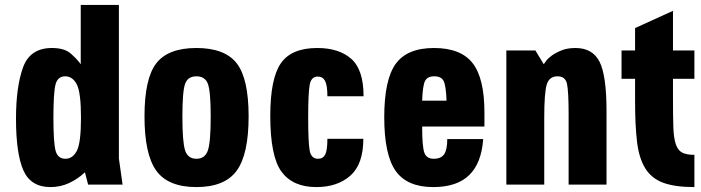

<svg xmlns="http://www.w3.org/2000/svg" viewBox="-20 -750 2849 780"><path d="M308 -730V-489Q294 -509 268 -532Q242 -555 191 -555Q102 -555 73.5 -476Q45 -397 45 -268Q45 -126 75 -58Q105 10 185 10Q225 10 260 -6Q295 -22 325 -50L338 0H478L463 -106V-730ZM309 -272Q309 -169 292 -137Q275 -105 246 -105Q214 -105 205.5 -139Q197 -173 197 -273Q197 -373 205.5 -406.5Q214 -440 245 -440Q275 -440 292 -407Q309 -374 309 -272Z M567 -277Q567 -123 615 -56.5Q663 10 778 10Q893 10 941.5 -56.5Q990 -123 990 -277Q990 -431 941.5 -493Q893 -555 778 -555Q663 -555 615 -493Q567 -431 567 -277ZM721 -276Q721 -379 732 -409.5Q743 -440 778 -440Q813 -440 824.5 -409.5Q836 -379 836 -276Q836 -173 824.5 -139Q813 -105 778 -105Q743 -105 732 -139Q721 -173 721 -276Z M1232 -272Q1232 -371 1238 -405Q1244 -439 1271 -439Q1291 -439 1300.5 -421.5Q1310 -404 1310 -359H1457Q1457 -467 1407 -511Q1357 -555 1269 -555Q1164 -555 1121 -493Q1078 -431 1078 -279Q1078 -114 1124 -52Q1170 10 1265 10Q1351 10 1403.5 -36.5Q1456 -83 1456 -186H1310Q1310 -139 1301 -122Q1292 -105 1272 -105Q1244 -105 1238 -139Q1232 -173 1232 -272Z M1948 -236V-293Q1948 -432 1900 -493.5Q1852 -555 1743 -555Q1634 -555 1587.5 -490.5Q1541 -426 1541 -274Q1541 -121 1587.5 -55.5Q1634 10 1740 10Q1836 10 1886 -38.5Q1936 -87 1943 -185H1797Q1797 -142 1784.5 -123.5Q1772 -105 1742 -105Q1713 -105 1704 -129.5Q1695 -154 1695 -236ZM1794 -341H1695Q1697 -401 1706.5 -420.5Q1716 -440 1744 -440Q1773 -440 1782.5 -420.5Q1792 -401 1794 -341Z M2037 0H2191V-272Q2191 -372 2201 -406Q2211 -440 2245 -440Q2277 -440 2283.5 -409Q2290 -378 2290 -285V0H2444V-298Q2444 -444 2415.5 -499.5Q2387 -555 2318 -555Q2285 -555 2261.5 -545.5Q2238 -536 2222 -524.5Q2206 -513 2198.5 -502.5Q2191 -492 2189 -489L2155 -545H2037Z M2505 -545V-430H2560V-339Q2560 -240 2568 -173.5Q2576 -107 2601.5 -66Q2627 -25 2674.5 -7.5Q2722 10 2801 10V-121Q2769 -121 2751.5 -130Q2734 -139 2725.5 -164Q2717 -189 2715.5 -232.5Q2714 -276 2714 -345V-430H2801V-545H2714V-706L2560 -636V-545Z"/></svg>

Font: Secuela Black
Style: Regular
Weight: 900
Designer: Fernando Haro
Foundry: deFharo
Version: Version 1.704